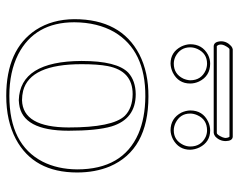

<svg xmlns="http://www.w3.org/2000/svg" viewBox="-94 -650 755 606"><g transform="rotate(90 283.0 -347.5)"><path d="M277.8 -389.2Q204.1 -389.2 189 -310.1Q183.1 -279.8 183.1 -228Q183.1 -65.4 267.1 -43.5Q281.7 -40 296.9 -40Q382.3 -42.5 382.8 -187Q382.8 -325.7 346.2 -364.3Q321.8 -388.7 277.8 -389.2ZM41 -205.1Q41 -352.1 151.9 -410.2Q209 -439.5 285.2 -439Q453.6 -439 505.9 -316.9Q524.9 -271 524.9 -213.9Q524.9 -76.7 419.4 -20.5Q361.8 9.8 283.2 9.8Q136.7 9.8 74.7 -84Q41.5 -135.3 41 -205.1ZM120.1 -570.8Q120.1 -608.9 153.3 -627Q167 -633.8 181.2 -633.8Q220.7 -633.8 237.8 -598.6Q244.1 -585 244.1 -570.8Q244.1 -533.7 210 -516.1Q195.8 -509.3 181.2 -508.8Q145 -508.8 127.4 -542.5Q120.6 -556.6 120.1 -570.8ZM329.1 -570.8Q329.1 -610.4 364.3 -627.4Q377.9 -633.8 392.1 -633.8Q428.7 -633.8 445.8 -600.1Q452.6 -585.9 453.1 -570.8Q453.1 -534.7 420.4 -516.6Q406.2 -509.3 392.1 -508.8Q354 -508.8 335.9 -543Q329.6 -556.6 329.1 -570.8ZM399.9 -645H126Q111.8 -646 110.8 -668Q110.8 -686.5 126 -700.2Q131.8 -704.6 136.2 -705.1H412.1Q425.3 -704.1 425.8 -683.1Q425.8 -663.1 410.6 -649.4Q404.8 -645.5 399.9 -645ZM277.8 -398.9Q356 -398.9 379.4 -322.8Q393.1 -276.4 393.1 -187Q393.1 -41 308.6 -30.8Q302.7 -30.3 296.9 -29.8Q173.8 -33.2 172.9 -228Q172.9 -339.8 210 -375.5Q235.4 -398.4 277.8 -398.9ZM50.8 -205.1Q50.8 -80.1 152.3 -27.8Q207.5 0 283.2 0Q436.5 0 490.7 -105Q514.6 -152.3 515.1 -213.9Q515.1 -357.9 402.8 -407.2Q353 -428.7 285.2 -429.2Q140.1 -430.2 81.5 -331.1Q51.3 -278.3 50.8 -205.1ZM129.9 -570.8Q129.9 -539.6 158.7 -524.4Q169.9 -519 181.2 -519Q213.9 -519 228.5 -548.8Q233.4 -560.1 233.9 -570.8Q233.9 -605.5 202.6 -619.6Q191.9 -624 181.2 -624Q149.4 -624 135.3 -594.2Q129.9 -582.5 129.9 -570.8ZM338.9 -570.8Q338.9 -539.1 368.7 -524.4Q380.4 -519 392.1 -519Q422.9 -519 437.5 -548.3Q442.9 -559.6 442.9 -570.8Q442.9 -605 412.6 -619.6Q402.3 -624 392.1 -624Q357.4 -624 343.8 -592.8Q338.9 -581.5 338.9 -570.8ZM399.9 -654.8Q405.8 -654.8 413.6 -672.4Q416 -678.7 416 -683.1Q415.5 -690.4 412.1 -694.8H136.2Q131.8 -694.8 123.5 -678.2Q121.1 -671.9 121.1 -668Q121.1 -664.1 122.1 -661.1Q123 -658.2 124.5 -656.7L126 -654.8Z"/></g></svg>

Font: Linux Biolinum Outline O
Style: Bold
Weight: 700
Designer: Philipp H. Poll
Foundry: Philipp H. Poll
Version: Version 0.9.2